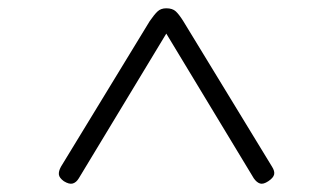

<svg xmlns="http://www.w3.org/2000/svg" viewBox="-20 -1440 803 463"><path d="M127 -1038 341 -1389Q352 -1405 360 -1412.5Q368 -1420 381 -1420Q396 -1420 404 -1412.5Q412 -1405 422 -1389L636 -1038Q643 -1027 641 -1019Q639 -1011 627 -1003Q615 -995 607 -997.5Q599 -1000 592 -1010L381 -1359L170 -1010Q164 -1000 155.5 -997.5Q147 -995 134 -1003Q123 -1011 122 -1019Q121 -1027 127 -1038Z"/></svg>

Font: Playwrite BE WAL ExtraLight
Style: Regular
Weight: 250
Version: Version 1.002